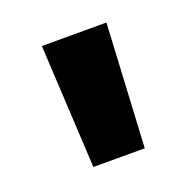

<svg xmlns="http://www.w3.org/2000/svg" viewBox="-67 -795 428 427"><g transform="rotate(-20 147.5 -582.0)"><path d="M86.9 -435.5 71.3 -727.5H224.1L208.5 -435.5Z"/></g></svg>

Font: Inter 28pt ExtraBold
Style: Regular
Weight: 800
Designer: Rasmus Andersson
Foundry: rsms
Version: Version 4.001;git-66647c0bb